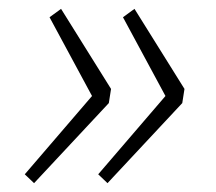

<svg xmlns="http://www.w3.org/2000/svg" viewBox="-20 -487 489 434"><path d="M284 -467 397 -286 392 -254 223 -73 202 -93 354 -270 258 -448ZM118 -467 231 -286 226 -254 57 -73 36 -93 188 -270 92 -448Z"/></svg>

Font: Bitter Light
Style: Italic
Weight: 300
Italic angle: -9°
Designer: Sol Matas, and Bitter project Authors
Foundry: Sol Matas
Version: Version 2.001